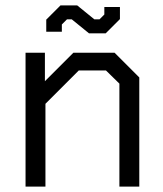

<svg xmlns="http://www.w3.org/2000/svg" viewBox="-20 -694 608 714"><path d="M75 -498H147V-392L253 -498H406L498 -406V0H424V-383L374 -432H273L149 -308V0H75ZM247 -622H229L210 -603V-576H152V-621L205 -674H267L331 -622H350L368 -640V-668H426V-623L373 -570H311Z"/></svg>

Font: Chakra Petch
Style: Regular
Weight: 400
Designer: Katatrad Aksorn Co.,Ltd.
Foundry: Cadson Demak Co.,Ltd.
Version: Version 1.000; ttfautohint (v1.6)